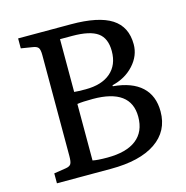

<svg xmlns="http://www.w3.org/2000/svg" viewBox="-104 -798 868 896"><g transform="rotate(-15 330.0 -350.0)"><path d="M62 0V-48L120 -57Q139 -60 145 -70Q151 -80 151 -108V-596Q151 -621 144.5 -630.5Q138 -640 118 -643L62 -652V-700H317Q450 -700 513 -659.5Q576 -619 576 -534Q576 -479 535.5 -434.5Q495 -390 431 -375V-370Q522 -362 569 -318.5Q616 -275 616 -199Q616 -104 539.5 -52Q463 0 323 0ZM305 -389Q383 -389 426 -426Q469 -463 469 -530Q469 -592 431.5 -619Q394 -646 308 -646H250V-391Q260 -390 273 -389.5Q286 -389 305 -389ZM321 -55Q413 -55 461 -92.5Q509 -130 509 -202Q509 -337 325 -337Q275 -337 250 -333V-60Q273 -55 321 -55Z"/></g></svg>

Font: Literata 12pt
Style: Regular
Weight: 400
Designer: Latin by Veronika Burian and Jose Scaglione. Greek by Irene Vlachou. Cyrillic by Vera Evstafieva.
Foundry: TypeTogether
Version: Version 3.002